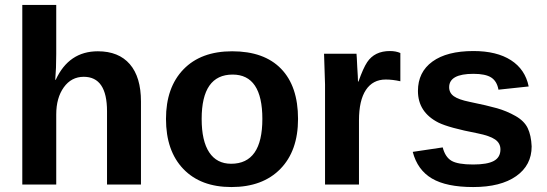

<svg xmlns="http://www.w3.org/2000/svg" viewBox="-20 -745 2207 775"><path d="M203 -423H205Q258 -538 375 -538Q459 -538 504 -486Q549 -434 549 -335V0H412V-296Q412 -435 318 -435Q268 -435 237.5 -392.5Q207 -350 207 -283V0H70V-725H207V-527Q207 -468 203 -423Z M1183 -265Q1183 -136 1111.5 -63Q1040 10 914 10Q790 10 720 -63Q650 -136 650 -265Q650 -392 720.5 -465Q791 -538 917 -538Q1046 -538 1114.5 -467.5Q1183 -397 1183 -265ZM1039 -265Q1039 -444 919 -444Q794 -444 794 -265Q794 -176 824.5 -130Q855 -84 913 -84Q1039 -84 1039 -265Z M1429 0H1292V-404Q1292 -412 1288 -528H1419Q1420 -521 1422 -475Q1425 -430 1425 -416H1427Q1446 -470 1462 -494Q1492 -539 1554 -539Q1578 -539 1596 -531V-417Q1565 -424 1537 -424Q1485 -424 1457 -382Q1429 -340 1429 -259Z M2126 -154Q2126 -78 2063.5 -34Q2001 10 1890 10Q1782 10 1723.5 -24.5Q1665 -59 1646 -132L1767 -150Q1777 -111 1802.5 -96Q1828 -81 1890 -81Q1947 -81 1973.5 -95.5Q2000 -110 2000 -142Q2000 -167 1978.5 -182Q1957 -197 1907 -207Q1793 -229 1750 -250Q1667 -292 1667 -378Q1667 -454 1725.5 -496.5Q1784 -539 1891 -539Q1985 -539 2042.5 -502Q2100 -465 2114 -396L1992 -383Q1986 -417 1963 -432Q1940 -447 1891 -447Q1793 -447 1793 -393Q1793 -370 1812 -356.5Q1831 -343 1875 -334Q1948 -319 1986.5 -308Q2025 -297 2060.5 -277Q2096 -257 2110 -228Q2124 -199 2126 -154Z"/></svg>

Font: Libra Sans
Style: Bold
Weight: 700
Foundry: Context Ltd
Version: Version 1.000